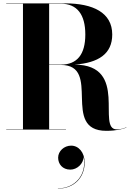

<svg xmlns="http://www.w3.org/2000/svg" viewBox="-20 -770 782 1141"><path d="M17 -2V0H372V-2H272V-384H342C588 -384 339 7.5 612 7.5C672 7.5 716 -4 732 -13L731 -14C717 -7 695 -1 674 -1C551 -1 749 -384.5 423.5 -386C565 -396.5 647 -449.5 647 -565C647 -695 533 -750 367 -750H17V-748H116.5V-2ZM342 -748C438 -748 487 -684 487 -565C487 -446 438 -386 342 -386H272V-748ZM325.5 167C325.5 205 351.5 238 398 238C438.5 238 475.5 203 477 162.5C497 267.5 426.5 349.5 324 349.5V351C422 351 483 283 483 197C483 134.5 446.5 95.5 403 95.5C360.5 95.5 325.5 128.5 325.5 167Z"/></svg>

Font: Bodoni* 96pt
Style: Bold
Weight: 700
Version: Version 2.3